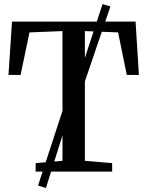

<svg xmlns="http://www.w3.org/2000/svg" viewBox="-20 -850 730 951"><path d="M289.5 -53.5V-696L126 -689.5L82 -479H22L39.5 -743H651.5L668 -479H608L565 -689.5L400.5 -696V-53.5L535.5 -42V0H156.5V-42ZM168.5 69 316.5 -383.5 350.5 -411 488 -830 527 -818 384.5 -400 349.5 -370.5 207.5 81Z"/></svg>

Font: Merriweather 48pt
Style: Regular
Weight: 400
Version: Version 2.100